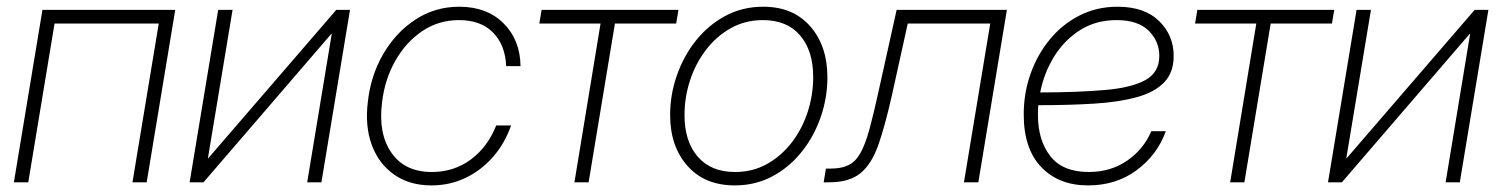

<svg xmlns="http://www.w3.org/2000/svg" viewBox="-20 -545 4491 574"><path d="M503.9 -515.6 418.5 0H376L454.6 -474.6H143.1L64.5 0H21.5L106.9 -515.6Z M940.9 0H898.4L971.7 -443.4H970.2L588.4 0H546.9L632.3 -515.6H675.3L601.6 -71.8H602.5L985.4 -515.6H1026.4Z M1270 9.3Q1204.6 9.3 1158.7 -22.7Q1112.8 -54.7 1091.8 -110.8Q1070.8 -167 1079.6 -239.7Q1087.9 -317.9 1125.2 -382.6Q1162.6 -447.3 1221.4 -486.1Q1280.3 -524.9 1353 -524.9Q1435.5 -524.9 1485.4 -475.3Q1535.2 -425.8 1536.1 -347.2H1493.2Q1490.7 -410.2 1454.1 -447.5Q1417.5 -484.9 1352.1 -484.9Q1291 -484.9 1241.9 -451.7Q1192.9 -418.5 1161.4 -362.5Q1129.9 -306.6 1122.1 -238.3Q1110.4 -145.5 1150.4 -88.1Q1190.4 -30.8 1271 -30.8Q1336.9 -30.8 1387.5 -68.1Q1438 -105.5 1463.4 -169.9H1507.8Q1489.7 -117.2 1454.6 -76.7Q1419.4 -36.1 1372.1 -13.4Q1324.7 9.3 1270 9.3Z M1697.3 0 1775.4 -474.6H1592.3L1599.1 -515.6H2008.3L2001.5 -474.6H1818.4L1739.7 0Z M2176.8 9.3Q2086.9 9.3 2035.2 -49.1Q1983.4 -107.4 1983.4 -201.2Q1983.4 -262.2 2003.7 -320.1Q2023.9 -377.9 2060.8 -424.1Q2097.7 -470.2 2148.7 -497.6Q2199.7 -524.9 2261.7 -524.9Q2351.1 -524.9 2402.3 -466.3Q2453.6 -407.7 2453.6 -314Q2453.6 -252.9 2433.6 -195.1Q2413.6 -137.2 2376.7 -91.1Q2339.8 -44.9 2289.1 -17.8Q2238.3 9.3 2176.8 9.3ZM2177.2 -30.8Q2230.5 -30.8 2273.4 -54.9Q2316.4 -79.1 2347.4 -119.6Q2378.4 -160.2 2394.8 -210.7Q2411.1 -261.2 2411.1 -314.9Q2411.1 -393.1 2372.1 -439Q2333 -484.9 2260.7 -484.9Q2208 -484.9 2165 -460.9Q2122.1 -437 2090.8 -396.2Q2059.6 -355.5 2043 -304.9Q2026.4 -254.4 2026.4 -200.7Q2026.4 -122.6 2065.9 -76.7Q2105.5 -30.8 2177.2 -30.8Z M2442.4 0 2449.2 -41H2463.4Q2495.6 -41 2516.6 -51.3Q2537.6 -61.5 2552 -86.9Q2566.4 -112.3 2578.9 -157.2Q2591.3 -202.1 2606.4 -271.5L2660.6 -515.6H2990.2L2904.8 0H2861.8L2940.4 -474.6H2693.8L2646.5 -260.3Q2626 -169.4 2606 -112.1Q2585.9 -54.7 2552.5 -27.3Q2519 0 2459.5 0Z M3232.9 9.3Q3145.5 9.3 3093 -45.4Q3040.5 -100.1 3040.5 -203.1Q3040.5 -267.6 3061.3 -325.4Q3082 -383.3 3119.4 -428.2Q3156.7 -473.1 3208 -499Q3259.3 -524.9 3320.8 -524.9Q3401.4 -524.9 3445.1 -482.2Q3488.8 -439.5 3488.8 -377.9Q3488.8 -328.1 3460.2 -298.6Q3431.6 -269 3378.2 -254.4Q3324.7 -239.7 3250.2 -235.1Q3175.8 -230.5 3084 -230.5Q3083 -215.8 3083 -201.2Q3083 -125.5 3120.1 -78.1Q3157.2 -30.8 3234.9 -30.8Q3300.3 -30.8 3349.6 -64.7Q3398.9 -98.6 3421.9 -152.8H3465.3Q3439.9 -82 3378.4 -36.4Q3316.9 9.3 3232.9 9.3ZM3089.8 -268.6Q3206.1 -269 3285.4 -276.1Q3364.7 -283.2 3405.3 -306.2Q3445.8 -329.1 3445.8 -377.9Q3445.8 -421.9 3413.8 -453.4Q3381.8 -484.9 3317.9 -484.9Q3256.3 -484.9 3209.2 -455.1Q3162.1 -425.3 3131.6 -376.2Q3101.1 -327.1 3089.8 -268.6Z M3657.7 0 3735.8 -474.6H3552.7L3559.6 -515.6H3968.8L3961.9 -474.6H3778.8L3700.2 0Z M4344.2 0H4301.8L4375 -443.4H4373.5L3991.7 0H3950.2L4035.6 -515.6H4078.6L4004.9 -71.8H4005.9L4388.7 -515.6H4429.7Z"/></svg>

Font: Inter Display ExtraLight
Style: Italic
Weight: 200
Italic angle: -9.39999°
Designer: Rasmus Andersson
Foundry: rsms
Version: Version 4.000;git-a52131595